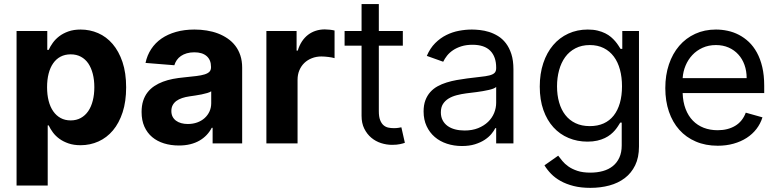

<svg xmlns="http://www.w3.org/2000/svg" viewBox="-20 -696 3781 932"><path d="M60.4 -545.5H209.5V-453.8H216.3Q223.7 -470.5 236.2 -487.9Q248.6 -505.3 267.2 -519.7Q285.9 -534.1 311.6 -543.3Q337.4 -552.6 371.4 -552.6Q416.2 -552.6 456.3 -535.2Q496.4 -517.8 526.6 -482.6Q556.8 -447.4 574.6 -394.9Q592.3 -342.3 592.3 -272Q592.3 -203.5 575.3 -151.1Q558.2 -98.7 528.4 -63.2Q498.6 -27.7 458.1 -9.4Q417.6 8.9 371.1 8.9Q338.1 8.9 312.7 0.2Q287.3 -8.5 268.5 -22.2Q249.6 -35.9 236.9 -53.1Q224.1 -70.3 216.3 -87.4H211.6V204.5H60.4ZM208.5 -272.7Q208.5 -236.2 216.1 -206.5Q223.7 -176.8 238.5 -155.7Q253.2 -134.6 274.5 -123Q295.8 -111.5 323.2 -111.5Q350.9 -111.5 372.3 -123.4Q393.8 -135.3 408.4 -156.6Q422.9 -177.9 430.4 -207.6Q437.9 -237.2 437.9 -272.7Q437.9 -308.2 430.4 -337.5Q422.9 -366.8 408.6 -388Q394.2 -409.1 372.7 -420.6Q351.2 -432.2 323.2 -432.2Q295.5 -432.2 274.1 -421Q252.8 -409.8 238.3 -389Q223.7 -368.3 216.1 -338.8Q208.5 -309.3 208.5 -272.7Z M848.4 10.3Q809.3 10.3 776.1 0Q742.9 -10.3 718.8 -30.5Q694.6 -50.8 680.9 -81.3Q667.3 -111.9 667.3 -152.3Q667.3 -182.9 674.9 -206.5Q682.5 -230.1 696.4 -247.9Q710.2 -265.6 729.2 -278.2Q748.2 -290.8 771 -299.4Q793.7 -307.9 819.4 -312.9Q845.2 -317.8 872.2 -320.3Q907.7 -323.9 932.7 -326.9Q957.7 -329.9 973.7 -335Q989.7 -340.2 997 -348.2Q1004.3 -356.2 1004.3 -369.3V-371.4Q1004.3 -405.2 983.1 -423.7Q962 -442.1 923.3 -442.1Q903.1 -442.1 886.7 -437.3Q870.4 -432.5 858.3 -424.2Q846.2 -415.8 838.2 -404.3Q830.3 -392.8 826.3 -379.3L686.4 -390.6Q694.2 -427.9 714 -457.9Q733.7 -487.9 764 -508.9Q794.4 -529.8 834.7 -541.2Q875 -552.6 924 -552.6Q954.5 -552.6 983.5 -547.9Q1012.4 -543.3 1038 -533.6Q1063.6 -523.8 1085.2 -508.9Q1106.9 -494 1122.5 -473.5Q1138.1 -453.1 1146.8 -426.7Q1155.5 -400.2 1155.5 -367.9V0H1012.1V-75.6H1007.8Q997.9 -56.5 983 -40.7Q968 -24.9 948.3 -13.5Q928.6 -2.1 903.6 4.1Q878.6 10.3 848.4 10.3ZM891.7 -94.1Q916.5 -94.1 937.5 -101.7Q958.5 -109.4 973.5 -123Q988.6 -136.7 997 -155.2Q1005.3 -173.7 1005.3 -195V-252.8Q998.6 -248.2 986 -244.5Q973.4 -240.8 958.5 -237.7Q943.5 -234.7 928.1 -232.4Q912.6 -230.1 900.2 -228.3Q880.3 -225.5 864 -220Q847.7 -214.5 836.1 -206Q824.6 -197.4 818.2 -185.4Q811.8 -173.3 811.8 -157.3Q811.8 -141.7 817.6 -130Q823.5 -118.3 834.2 -110.3Q844.8 -102.3 859.6 -98.2Q874.3 -94.1 891.7 -94.1Z M1273.1 -545.5H1419.7V-450.3H1425.4Q1432.9 -475.5 1445.7 -494.9Q1458.5 -514.2 1475.5 -527.2Q1492.5 -540.1 1513.1 -546.7Q1533.7 -553.3 1556.5 -553.3Q1567.8 -553.3 1580.8 -551.8Q1593.8 -550.4 1604 -547.9V-413.7Q1598.7 -415.5 1591.1 -416.9Q1583.5 -418.3 1574.8 -419.4Q1566.1 -420.5 1557 -421.2Q1547.9 -421.9 1540.1 -421.9Q1515.3 -421.9 1494 -413.5Q1472.7 -405.2 1457.2 -390.3Q1441.8 -375.4 1433.1 -354.6Q1424.4 -333.8 1424.4 -308.6V0H1273.1Z M1935.4 -474.4H1818.9V-156.2Q1818.9 -129.6 1825.1 -113.5Q1831.3 -97.3 1841.4 -88.4Q1851.6 -79.5 1864.5 -76.7Q1877.5 -73.9 1891.3 -73.9Q1905.2 -73.9 1914.1 -75.5Q1922.9 -77.1 1928.3 -78.1L1945.3 -2.8Q1936.8 0.4 1921.5 3.7Q1906.2 7.1 1882.8 7.1Q1856.2 7.1 1829.7 -1.4Q1803.3 -9.9 1782.3 -27.5Q1761.4 -45.1 1748.2 -71.6Q1735.1 -98 1735.1 -133.5V-474.4H1652.7V-545.5H1735.1V-676.1H1818.9V-545.5H1935.4Z M2222.3 12.8Q2183.6 12.8 2149.5 1.6Q2115.4 -9.6 2090.4 -31.1Q2065.3 -52.6 2050.8 -83.8Q2036.2 -115.1 2036.2 -154.8Q2036.2 -186.1 2044.9 -209.2Q2053.6 -232.2 2068.7 -249.1Q2083.8 -266 2104.2 -277.2Q2124.6 -288.4 2148.1 -295.6Q2171.5 -302.9 2197.1 -307.5Q2222.7 -312.1 2247.9 -315.3Q2285.2 -320.3 2311.8 -323Q2338.4 -325.6 2355.5 -329.9Q2372.5 -334.2 2380.5 -342Q2388.5 -349.8 2388.5 -365.1V-367.9Q2388.5 -420.5 2359.9 -449.6Q2331.3 -478.7 2273.4 -478.7Q2243.6 -478.7 2220.2 -471.4Q2196.7 -464.1 2179.3 -452.4Q2161.9 -440.7 2150.2 -426Q2138.5 -411.2 2131.4 -396.3L2051.8 -424.7Q2067.8 -462 2092.5 -486.7Q2117.2 -511.4 2146.5 -525.9Q2175.8 -540.5 2207.7 -546.5Q2239.7 -552.6 2270.6 -552.6Q2288 -552.6 2309.7 -550.2Q2331.3 -547.9 2353.7 -541Q2376.1 -534.1 2397.5 -521Q2419 -507.8 2435.5 -486.3Q2452.1 -464.8 2462.2 -433.8Q2472.3 -402.7 2472.3 -359.4V0H2388.5V-73.9H2384.2Q2377.8 -60.7 2365.1 -45.5Q2352.3 -30.2 2332.6 -17.2Q2312.9 -4.3 2285.5 4.3Q2258.2 12.8 2222.3 12.8ZM2235.1 -62.5Q2272.4 -62.5 2301 -74Q2329.5 -85.6 2349.1 -104.4Q2368.6 -123.2 2378.6 -147.5Q2388.5 -171.9 2388.5 -197.4V-274.1Q2384.9 -269.9 2375.4 -266.2Q2365.8 -262.4 2352.6 -259.4Q2339.5 -256.4 2324 -253.7Q2308.6 -251.1 2293.7 -249.1Q2278.8 -247.2 2265.6 -245.6Q2252.5 -244 2243.6 -242.9Q2219.1 -239.7 2196.7 -233.8Q2174.4 -228 2157.3 -217.5Q2140.3 -207 2130.1 -190.9Q2120 -174.7 2120 -150.6Q2120 -128.9 2128.6 -112.4Q2137.1 -95.9 2152.5 -84.7Q2168 -73.5 2189.1 -68Q2210.2 -62.5 2235.1 -62.5Z M2845.9 215.9Q2800.1 215.9 2764.4 206.9Q2728.7 197.8 2701.5 182.7Q2674.4 167.6 2655 147.7Q2635.7 127.8 2622.9 106.5L2689.6 59.7Q2698.2 71 2709.7 85.2Q2721.2 99.4 2739 112Q2756.7 124.6 2782.7 133.3Q2808.6 142 2845.9 142Q2878.9 142 2906.8 134.2Q2934.7 126.4 2954.9 110.1Q2975.1 93.8 2986.5 68.9Q2997.9 44 2997.9 9.9V-100.9H2990.8Q2986.2 -93.4 2979.9 -83.6Q2973.7 -73.9 2965 -63.6Q2956.3 -53.3 2944.2 -43.5Q2932.2 -33.7 2916 -25.9Q2899.9 -18.1 2879.1 -13.3Q2858.3 -8.5 2831.7 -8.5Q2782.3 -8.5 2739.9 -26.3Q2697.4 -44 2666.4 -78.1Q2635.3 -112.2 2617.7 -161.9Q2600.1 -211.6 2600.1 -275.6Q2600.1 -338.4 2617.2 -389.6Q2634.2 -440.7 2665 -476.9Q2695.7 -513.1 2738.6 -532.8Q2781.6 -552.6 2833.1 -552.6Q2859.7 -552.6 2880.5 -547.6Q2901.3 -542.6 2917.4 -534.6Q2933.6 -526.6 2945.7 -516.3Q2957.7 -506 2966.4 -495.7Q2975.1 -485.4 2981.4 -475.7Q2987.6 -465.9 2992.2 -458.8H3000.7V-545.5H3081.7V15.6Q3081.7 68.5 3063.2 106.4Q3044.7 144.2 3012.8 168.5Q2980.8 192.8 2937.9 204.4Q2894.9 215.9 2845.9 215.9ZM2843 -83.8Q2881 -83.8 2910.2 -96.9Q2939.3 -110.1 2959 -135.1Q2978.7 -160.2 2989 -196Q2999.3 -231.9 2999.3 -277Q2999.3 -321.4 2989.3 -358.1Q2979.4 -394.9 2959.7 -421.3Q2940 -447.8 2910.7 -462.5Q2881.4 -477.3 2843 -477.3Q2803.3 -477.3 2773.3 -461.6Q2743.3 -446 2723.5 -418.9Q2703.8 -391.7 2693.9 -355.1Q2683.9 -318.5 2683.9 -277Q2683.9 -234.4 2694.1 -198.9Q2704.2 -163.4 2724.1 -137.8Q2744 -112.2 2773.8 -98Q2803.6 -83.8 2843 -83.8Z M3463.8 11.4Q3404.8 11.4 3357.6 -8.9Q3310.4 -29.1 3277.5 -65.9Q3244.7 -102.6 3227.1 -154.1Q3209.5 -205.6 3209.5 -268.5Q3209.5 -331.3 3227.1 -383.5Q3244.7 -435.7 3277 -473.4Q3309.3 -511 3354.6 -531.8Q3399.9 -552.6 3455.3 -552.6Q3483.7 -552.6 3512.1 -546.5Q3540.5 -540.5 3566.6 -527Q3592.7 -513.5 3615.1 -492.4Q3637.4 -471.2 3654.1 -440.9Q3670.8 -410.5 3680.2 -370.6Q3689.6 -330.6 3689.6 -279.8V-244.3H3293.7Q3295.1 -200.6 3308.1 -166.9Q3321 -133.2 3343.4 -110.3Q3365.8 -87.4 3396.3 -75.6Q3426.8 -63.9 3463.8 -63.9Q3513.1 -63.9 3548.7 -85.2Q3584.2 -106.5 3600.1 -149.1L3681.1 -126.4Q3671.5 -95.5 3652 -70.1Q3632.5 -44.7 3604.4 -26.6Q3576.3 -8.5 3540.8 1.4Q3505.3 11.4 3463.8 11.4ZM3604.4 -316.8Q3604.4 -351.6 3593.9 -380.9Q3583.5 -410.2 3563.9 -431.6Q3544.4 -453.1 3516.9 -465.2Q3489.3 -477.3 3455.3 -477.3Q3419.4 -477.3 3390.4 -464.1Q3361.5 -451 3340.7 -428.8Q3320 -406.6 3307.9 -377.7Q3295.8 -348.7 3293.7 -316.8Z"/></svg>

Font: Fast_Sans
Style: Regular
Weight: 400
Designer: Rasmus Andersson
Foundry: rsms
Version: Version 3.018;git-588b23468